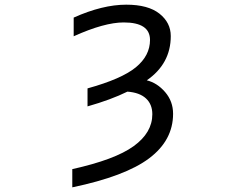

<svg xmlns="http://www.w3.org/2000/svg" viewBox="-20 -554 1040 813"><path d="M514.6 -534.2Q607.4 -534.2 655.3 -496.1Q703.1 -458 703.1 -401.4Q703.1 -284.2 601.6 -213.9Q645.5 -203.1 679.2 -164.1Q712.9 -125 712.9 -72.3Q712.9 40 611.8 116.2Q510.7 192.4 286.1 239.3V162.1Q466.8 122.1 545.9 64.9Q625 7.8 625 -70.3Q625 -112.3 598.1 -137.2Q571.3 -162.1 519.5 -166Q450.2 -131.8 350.6 -103.5V-179.7Q495.1 -219.7 555.2 -269Q615.2 -318.4 615.2 -384.8Q615.2 -459 503.9 -459Q421.9 -459 292 -400.4V-479.5Q414.1 -534.2 514.6 -534.2Z"/></svg>

Font: GenEi Gothic M Regular
Style: Regular
Weight: 400
Designer: o_tamon (Modified); [Source Han Sans]
Ryoko NISHIZUKA  (kana & ideographs); Paul D. Hunt (Latin, Greek & Cyrillic); Wenl
Version: Version 1.1a;Original Version 1.004